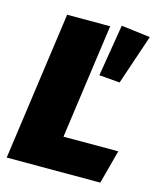

<svg xmlns="http://www.w3.org/2000/svg" viewBox="-108 -791 730 870"><g transform="rotate(15 257.0 -356.0)"><path d="M355 -712 315 -469 412 -461 491 -695ZM305 -696H103L6 0H445L487 -158H230Z"/></g></svg>

Font: Fira Sans Heavy
Style: Italic
Weight: 900
Italic angle: -8°
Designer: bBox Type GmbH & Carrois Corporate GbR & Edenspiekermann AG
Foundry: bBox Type GmbH & Carrois Corporate GbR & Edenspiekermann AG
Version: Version 4.301;PS 004.301;hotconv 1.0.88;makeotf.lib2.5.64775